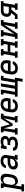

<svg xmlns="http://www.w3.org/2000/svg" viewBox="2588 -3208 783 6082"><g transform="rotate(-90 2979.0 -166.5)"><path d="M-42 205V121H15L109 -446H63V-530H220L206 -448Q220 -469 238.5 -487Q257 -505 279 -516.5Q301 -528 324.5 -533Q348 -538 372 -538Q400 -538 426 -530Q452 -522 470.5 -504Q489 -486 499.5 -461Q510 -436 513.5 -409.5Q517 -383 515.5 -355Q514 -327 509 -299L491 -189Q487 -164 479 -139Q471 -114 457.5 -91Q444 -68 424.5 -48.5Q405 -29 381.5 -16Q358 -3 332.5 2.5Q307 8 282 8Q257 8 233.5 1.5Q210 -5 192.5 -20Q175 -35 164.5 -56Q154 -77 149 -100L112 121H183V205ZM257 -76Q274 -76 290.5 -79.5Q307 -83 322.5 -91Q338 -99 351.5 -111.5Q365 -124 374 -139Q383 -154 388.5 -170Q394 -186 397 -203L415 -313Q418 -330 418.5 -347.5Q419 -365 415.5 -381Q412 -397 404 -411.5Q396 -426 383.5 -436Q371 -446 354.5 -450Q338 -454 320 -454Q304 -454 288.5 -451Q273 -448 258.5 -441Q244 -434 231.5 -423Q219 -412 210 -398Q201 -384 196 -369Q191 -354 188 -338L170 -228Q167 -210 166 -192.5Q165 -175 167.5 -158Q170 -141 176 -125Q182 -109 194 -97.5Q206 -86 222.5 -81Q239 -76 257 -76Z M806 8Q771 8 738.5 -1.5Q706 -11 684 -35Q662 -59 655 -92.5Q648 -126 654 -161Q658 -188 671.5 -213.5Q685 -239 707 -257.5Q729 -276 755.5 -287.5Q782 -299 809 -305.5Q836 -312 863 -314.5Q890 -317 917 -317H1008L1015 -359Q1018 -380 1013 -399.5Q1008 -419 993.5 -432Q979 -445 959 -449.5Q939 -454 918 -454Q898 -454 878 -450.5Q858 -447 840 -437Q822 -427 808.5 -410Q795 -393 791 -372H695Q700 -397 710.5 -420Q721 -443 737.5 -463Q754 -483 776 -498Q798 -513 821.5 -522Q845 -531 869.5 -534.5Q894 -538 918 -538Q939 -538 959.5 -536Q980 -534 999.5 -528.5Q1019 -523 1036.5 -514.5Q1054 -506 1068.5 -493Q1083 -480 1093 -463Q1103 -446 1108 -426.5Q1113 -407 1112.5 -386.5Q1112 -366 1109 -345L1066 -84H1113V0H955L970 -90Q957 -68 939.5 -49Q922 -30 900 -16.5Q878 -3 854 2.5Q830 8 806 8ZM832 -76Q860 -76 887.5 -84.5Q915 -93 937.5 -112Q960 -131 973 -157Q986 -183 990 -211L994 -233H917Q905 -233 893 -232.5Q881 -232 869 -231Q857 -230 845 -227.5Q833 -225 821 -221.5Q809 -218 797.5 -213.5Q786 -209 775.5 -201Q765 -193 759 -182Q753 -171 751 -159Q748 -141 752.5 -124Q757 -107 769 -95.5Q781 -84 798 -80Q815 -76 832 -76Z M1458 8Q1432 8 1407 5.5Q1382 3 1358 -3Q1334 -9 1312.5 -20.5Q1291 -32 1275 -49.5Q1259 -67 1251.5 -91Q1244 -115 1249 -141Q1249 -142 1249.5 -144Q1250 -146 1250 -147H1346Q1345 -147 1345 -146Q1345 -145 1345 -144Q1343 -132 1348 -120Q1353 -108 1362 -100.5Q1371 -93 1383 -88Q1395 -83 1407 -80.5Q1419 -78 1432 -77Q1445 -76 1458 -76Q1471 -76 1485 -77Q1499 -78 1512.5 -80.5Q1526 -83 1539.5 -88Q1553 -93 1565 -101Q1577 -109 1585 -121.5Q1593 -134 1596 -147Q1598 -161 1595 -175Q1592 -189 1583.5 -199.5Q1575 -210 1563 -216.5Q1551 -223 1538 -227Q1525 -231 1511 -232.5Q1497 -234 1482 -234H1420L1434 -318H1496Q1508 -318 1520.5 -318.5Q1533 -319 1545 -321.5Q1557 -324 1569 -328.5Q1581 -333 1592 -340Q1603 -347 1610 -358.5Q1617 -370 1619 -382Q1622 -400 1613.5 -416Q1605 -432 1589.5 -440.5Q1574 -449 1556 -451.5Q1538 -454 1519 -454Q1507 -454 1495 -453Q1483 -452 1471 -450Q1459 -448 1446.5 -444Q1434 -440 1423 -433.5Q1412 -427 1404 -416.5Q1396 -406 1394 -394L1386 -349H1293L1323 -530H1416L1410 -493Q1424 -506 1440 -515Q1456 -524 1473 -529Q1490 -534 1507.5 -536Q1525 -538 1542 -538Q1566 -538 1589.5 -534.5Q1613 -531 1634.5 -522Q1656 -513 1673 -498.5Q1690 -484 1700.5 -463.5Q1711 -443 1714.5 -419Q1718 -395 1714 -371Q1711 -354 1703.5 -337.5Q1696 -321 1682.5 -308.5Q1669 -296 1653 -287.5Q1637 -279 1620 -273Q1639 -264 1654.5 -250Q1670 -236 1679.5 -217.5Q1689 -199 1691.5 -177Q1694 -155 1690 -133Q1686 -109 1674.5 -86Q1663 -63 1643.5 -46.5Q1624 -30 1600.5 -19Q1577 -8 1553.5 -2Q1530 4 1506 6Q1482 8 1458 8Z M1758 0V-84H1816L1876 -446H1829V-530H2003L2084 -241L2260 -530H2417V-446H2360L2300 -84H2346V0H2145V-84H2203L2207 -106Q2220 -189 2239 -270.5Q2258 -352 2274 -435L2106 -159H2034L1957 -435Q1946 -353 1938 -270.5Q1930 -188 1916 -106L1912 -84H1959V0Z M2659 8Q2635 8 2612 5Q2589 2 2567.5 -6Q2546 -14 2528 -26.5Q2510 -39 2496.5 -56Q2483 -73 2474.5 -94Q2466 -115 2462.5 -137.5Q2459 -160 2460.5 -184Q2462 -208 2466 -231L2484 -341Q2488 -368 2497.5 -394.5Q2507 -421 2524 -445Q2541 -469 2564 -487.5Q2587 -506 2613 -517.5Q2639 -529 2667 -533.5Q2695 -538 2721 -538Q2752 -538 2782.5 -532Q2813 -526 2838 -511Q2863 -496 2880.5 -472.5Q2898 -449 2906.5 -420.5Q2915 -392 2915 -361Q2915 -330 2909 -299L2897 -223H2561L2560 -217Q2557 -200 2556.5 -182Q2556 -164 2560 -148Q2564 -132 2572.5 -117.5Q2581 -103 2594 -93.5Q2607 -84 2624 -80Q2641 -76 2659 -76Q2678 -76 2698 -79.5Q2718 -83 2736 -92.5Q2754 -102 2768 -118Q2782 -134 2788 -153H2883Q2874 -117 2852.5 -85Q2831 -53 2799 -31Q2767 -9 2730.5 -0.5Q2694 8 2659 8ZM2575 -307H2814L2815 -313Q2818 -330 2818.5 -347.5Q2819 -365 2815.5 -381.5Q2812 -398 2804 -412Q2796 -426 2783 -436Q2770 -446 2753.5 -450Q2737 -454 2720 -454Q2703 -454 2686 -451Q2669 -448 2653 -440Q2637 -432 2624 -419.5Q2611 -407 2601.5 -392Q2592 -377 2586.5 -360.5Q2581 -344 2578 -327Z M3522 159H3429L3455 0H2958V-84H3016L3076 -446H3029V-530H3186L3112 -84H3209L3283 -530H3380L3306 -84H3403L3477 -530H3617V-446H3560L3500 -84H3562Z M3859 8Q3835 8 3812 5Q3789 2 3767.5 -6Q3746 -14 3728 -26.5Q3710 -39 3696.5 -56Q3683 -73 3674.5 -94Q3666 -115 3662.5 -137.5Q3659 -160 3660.5 -184Q3662 -208 3666 -231L3684 -341Q3688 -368 3697.5 -394.5Q3707 -421 3724 -445Q3741 -469 3764 -487.5Q3787 -506 3813 -517.5Q3839 -529 3867 -533.5Q3895 -538 3921 -538Q3952 -538 3982.5 -532Q4013 -526 4038 -511Q4063 -496 4080.5 -472.5Q4098 -449 4106.5 -420.5Q4115 -392 4115 -361Q4115 -330 4109 -299L4097 -223H3761L3760 -217Q3757 -200 3756.5 -182Q3756 -164 3760 -148Q3764 -132 3772.5 -117.5Q3781 -103 3794 -93.5Q3807 -84 3824 -80Q3841 -76 3859 -76Q3878 -76 3898 -79.5Q3918 -83 3936 -92.5Q3954 -102 3968 -118Q3982 -134 3988 -153H4083Q4074 -117 4052.5 -85Q4031 -53 3999 -31Q3967 -9 3930.5 -0.5Q3894 8 3859 8ZM3775 -307H4014L4015 -313Q4018 -330 4018.5 -347.5Q4019 -365 4015.5 -381.5Q4012 -398 4004 -412Q3996 -426 3983 -436Q3970 -446 3953.5 -450Q3937 -454 3920 -454Q3903 -454 3886 -451Q3869 -448 3853 -440Q3837 -432 3824 -419.5Q3811 -407 3801.5 -392Q3792 -377 3786.5 -360.5Q3781 -344 3778 -327Z M4191 0V-84H4249L4309 -446H4263V-530H4464V-446H4406L4384 -315H4607L4629 -446H4582V-530H4784V-446H4726L4666 -84H4713V0H4511V-84H4569L4593 -231H4370L4346 -84H4393V0Z M4791 0V-84H4849L4909 -446H4863V-530H5064V-446H5006L4985 -318Q4976 -263 4962.5 -208.5Q4949 -154 4936 -99L5223 -530H5384V-446H5326L5266 -84H5313V0H5111V-84H5169L5190 -212Q5199 -267 5212.5 -321.5Q5226 -376 5239 -431L4953 0Z M5418 0V-84H5514L5609 -198Q5577 -202 5550.5 -217.5Q5524 -233 5508 -258.5Q5492 -284 5488.5 -316Q5485 -348 5490 -380Q5494 -401 5501.5 -422Q5509 -443 5522.5 -461.5Q5536 -480 5554.5 -493.5Q5573 -507 5594 -515.5Q5615 -524 5636 -527Q5657 -530 5679 -530H5984V-446H5926L5866 -84H5913V0H5711V-84H5769L5788 -196H5715L5553 0ZM5801 -279 5829 -446H5679Q5662 -446 5645.5 -441.5Q5629 -437 5616 -426Q5603 -415 5595.5 -399Q5588 -383 5585 -367Q5582 -351 5583.5 -334.5Q5585 -318 5593.5 -305Q5602 -292 5617 -285.5Q5632 -279 5648 -279Z"/></g></svg>

Font: Iosevka Curly Slab MdExObl
Style: Regular
Weight: 500
Width: 7
Italic angle: -9°
Monospace: yes
Designer: Belleve Invis
Foundry: Belleve Invis
Version: Version 11.1.0; ttfautohint (v1.8.3)